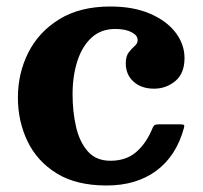

<svg xmlns="http://www.w3.org/2000/svg" viewBox="-20 -555 624 590"><path d="M35 -255Q35 -330 67.2 -393.8Q99.5 -457.5 162.8 -496.2Q226 -535 319 -535Q390 -535 441 -513Q492 -491 519.5 -455Q547 -419 547 -376.5Q547 -329.5 518.8 -306Q490.5 -282.5 453.5 -282.5Q414.5 -282.5 390.5 -304Q366.5 -325.5 366.5 -360.5Q366.5 -382.5 375.8 -394.2Q385 -406 394 -413.8Q403 -421.5 403 -431.5Q403 -446.5 384 -456.2Q365 -466 334 -466Q290.5 -466 261.5 -439.5Q232.5 -413 217.8 -367.5Q203 -322 203 -265Q203 -213 213.5 -166.2Q224 -119.5 249.5 -90.2Q275 -61 319.5 -61Q367.5 -61 398.8 -88Q430 -115 449 -162Q451.5 -168 455 -170.5Q458.5 -173 468 -173H532.5Q543 -173 545.2 -170.8Q547.5 -168.5 545 -161Q521.5 -75.5 460.2 -30.2Q399 15 307.5 15Q214.5 15 154.2 -22.2Q94 -59.5 64.5 -121Q35 -182.5 35 -255Z"/></svg>

Font: Besley
Style: Bold
Weight: 700
Designer: Owen Earl
Foundry: indestructible type*
Version: Version 2.001; ttfautohint (v1.8.3)